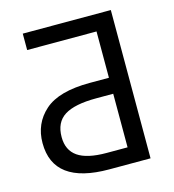

<svg xmlns="http://www.w3.org/2000/svg" viewBox="-107 -803 809 893"><g transform="rotate(-15 297.5 -357.0)"><path d="M309 0Q41 0 41 -198Q41 -292 108.5 -352Q176 -412 326 -412H418V-635H84V-714H508V0ZM317 -77H418V-335H336Q232 -335 183 -304Q134 -273 134 -202Q134 -139 178.5 -108Q223 -77 317 -77Z"/></g></svg>

Font: Advent Sans Logo
Style: Regular
Weight: 400
Designer: Types & Symbols
Foundry: Types & Symbols
Version: Version 1.002